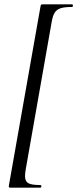

<svg xmlns="http://www.w3.org/2000/svg" viewBox="-20 -745 355 882"><path d="M21 106 166 -715Q167 -722 169 -723.5Q171 -725 176 -725H311Q315 -725 315 -719Q315 -713 311 -713Q276 -713 258 -707Q240 -701 231 -686.5Q222 -672 217 -642L98 34Q95 52 95 64Q95 88 110 96.5Q125 105 165 105Q170 105 170 111Q170 117 165 117H27Q22 117 21 115Q20 113 21 106Z"/></svg>

Font: Cormorant Infant Medium
Style: Italic
Weight: 500
Italic angle: -10°
Designer: Christian Thalmann (Catharsis Fonts)
Foundry: Catharsis Fonts
Version: Version 4.000